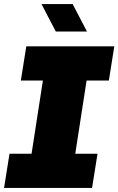

<svg xmlns="http://www.w3.org/2000/svg" viewBox="-29 -929 585 949"><path d="M-9 0 18 -169H127L183 -531H74L101 -700H536L509 -531H399L343 -169H453L426 0ZM247 -773 176 -909H330L401 -773Z"/></svg>

Font: MuseoModerno Black
Style: Italic
Weight: 900
Italic angle: -9°
Designer: Pablo Cosgaya, Héctor Gatti, Marcela Romero, and the Authors of The MuseoModerno Project.
Foundry: Omnibus-Type Team
Version: Version 1.003